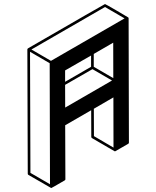

<svg xmlns="http://www.w3.org/2000/svg" viewBox="-20 -854 772 949"><path d="M301.8 -449.7 430.2 -523.9V-579.6L301.8 -505.9ZM302.2 -322.3 533.7 -456.1 437 -512.2 301.8 -434.6ZM540 -467.8 539.6 -643.1 443.4 -587.4V-523.9ZM233.9 75.2 231.4 74.7Q231.4 74.2 231 74.2L120.1 10.3Q117.2 8.3 117.2 4.4L115.2 -609.9Q115.7 -613.3 118.7 -615.2Q497.1 -834 499 -834Q501 -834 557.1 -801.3L613.3 -768.1L614.3 -767.6L615.7 -764.2L617.2 -149.4Q617.2 -145.5 614.3 -143.6L549.8 -106.4H546.4L434.6 -171.4Q431.2 -173.3 431.2 -177.2L430.7 -309.1L302.2 -234.9L303.2 32.2Q303.2 35.6 299.8 37.6Q235.4 75.2 233.9 75.2ZM227.1 56.6 225.6 -541.5 128.4 -598.1 130.4 0.5ZM231.9 -553.2 595.7 -763.2 499 -819.3 135.3 -609.4ZM541 -124.5 540.5 -372.6 443.8 -316.4 444.3 -181.2Z"/></svg>

Font: 3D Isometric
Style: Bold
Weight: 700
Designer: GGBotNet
Foundry: GGBotNet
Version: 1.14